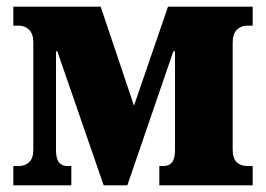

<svg xmlns="http://www.w3.org/2000/svg" viewBox="-20 -556 798 576"><path d="M20 0V-58H37Q55 -58 67.5 -69.5Q80 -81 80 -108V-428Q80 -454 67.5 -466.5Q55 -479 37 -479H20V-536H282L382 -239L484 -536H738V-479H721Q703 -479 690.5 -466.5Q678 -454 678 -428V-108Q678 -81 690 -69.5Q702 -58 721 -58H738V0H458V-58H472Q487 -58 496 -69Q505 -80 505 -106V-402H500L362 0H291L152 -402H148V-106Q148 -80 157 -69Q166 -58 181 -58H194V0Z"/></svg>

Font: Noto Serif Condensed Black
Style: Regular
Weight: 900
Width: 3
Designer: Monotype Design Team
Foundry: Monotype Imaging Inc.
Version: Version 2.015; ttfautohint (v1.8.4.7-5d5b)